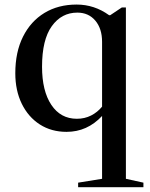

<svg xmlns="http://www.w3.org/2000/svg" viewBox="-20 -554 644 822"><path d="M314.5 247.5V228L417 211.5V-57.5Q353.5 10.5 265 10.5Q200 10.5 150.5 -21.2Q101 -53 73.2 -109.8Q45.5 -166.5 45.5 -240.5Q45.5 -331 78.5 -397Q111.5 -463 170.5 -498.8Q229.5 -534.5 308 -534.5Q384 -534.5 447 -489H452L501.5 -522H519V211.5L594 228V247.5ZM309 -45.5Q342.5 -45.5 370 -59.5Q397.5 -73.5 417 -97.5V-375Q417 -431.5 388 -465.8Q359 -500 311 -500Q243.5 -500 201.8 -442Q160 -384 160 -268.5Q160 -164.5 199.8 -105Q239.5 -45.5 309 -45.5Z"/></svg>

Font: Libre Caslon Text
Style: Regular
Weight: 400
Designer: Pablo Impallari, Rodrigo Fuenzalida, Katja Schimmel
Foundry: Pablo Impallari, Rodrigo Fuenzalida
Version: Version 2.000